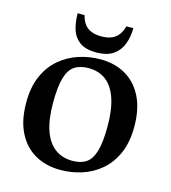

<svg xmlns="http://www.w3.org/2000/svg" viewBox="-123 -938 936 1053"><g transform="rotate(15 344.5 -411.5)"><path d="M316.1 15.6Q234.8 15.6 172.8 -19.6Q110.8 -54.9 75.9 -123.8Q41 -192.8 41 -293.1Q41 -381.2 68.8 -444.4Q96.5 -507.5 144.1 -548Q191.6 -588.5 251.2 -608.1Q310.9 -627.6 374.6 -627.6Q455.5 -627.6 516.9 -592.4Q578.2 -557.1 613.2 -488.2Q648.1 -419.2 648.1 -318Q648.1 -229.9 620.4 -166.8Q592.6 -103.6 545.7 -63.3Q498.7 -22.9 439.4 -3.6Q380 15.6 316.1 15.6ZM368.1 -49.7Q415.7 -49.7 446.1 -70.4Q476.4 -91.1 491.1 -141.9Q505.9 -192.8 505.9 -281.9Q505.9 -376.9 484.6 -439.4Q463.3 -502 422.8 -533.1Q382.4 -564.1 322.9 -564.1Q275 -564.1 244.1 -543.4Q213.1 -522.8 198.4 -472.1Q183.6 -421.5 183.6 -329.9Q183.6 -236.5 204.9 -174.4Q226.2 -112.2 267.8 -81Q309.4 -49.7 368.1 -49.7ZM339.7 -657.9Q277.4 -657.9 244.1 -683.4Q210.9 -708.9 198.8 -750.3Q186.8 -791.7 186.8 -839H226Q232.5 -812.9 245.9 -792.7Q259.4 -772.5 283.7 -761.3Q308 -750.1 344 -750.1Q381.6 -750.1 405.9 -761.7Q430.1 -773.4 443.7 -793.7Q457.2 -814.1 463.7 -839H503Q503 -791.4 488.1 -750.2Q473.2 -709.1 437.9 -683.5Q402.6 -657.9 339.7 -657.9Z"/></g></svg>

Font: Ancizar Serif Light
Style: Regular
Weight: 300
Designer: Cesar Puertas, Viviana Monsalve, Julian Moncada, Julian Prieto, Jose Castro, Felipe Aragon, Mariel Hernandez, Sara Alarc
Version: Version 8.100